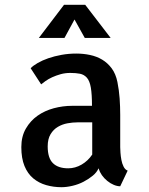

<svg xmlns="http://www.w3.org/2000/svg" viewBox="-20 -779 626 804"><path d="M483.4 -170.9V-163.1Q483.4 -155.3 484.4 -140.1Q485.4 -125 488.3 -109.4Q491.2 -93.8 497.6 -81.1Q503.9 -68.4 514.6 -64.5L483.4 1Q470.7 1 456.5 -4.9Q442.4 -10.7 429.2 -21.5Q416 -32.2 406.7 -45.4Q397.5 -58.6 392.6 -74.2Q385.7 -57.6 368.7 -43.5Q351.6 -29.3 330.1 -18.1Q308.6 -6.8 283.7 -1Q258.8 4.9 237.3 4.9Q204.1 4.9 173.3 -3.9Q142.6 -12.7 119.1 -32.2Q95.7 -51.8 82.5 -84Q69.3 -116.2 69.3 -163.1Q69.3 -208 88.4 -240.7Q107.4 -273.4 137.2 -294.4Q167 -315.4 205.1 -325.7Q243.2 -335.9 282.2 -335.9H365.2Q365.2 -383.8 360.4 -412.1Q355.5 -440.4 343.8 -453.6Q332 -466.8 314.9 -470.2Q297.9 -473.6 274.4 -473.6Q252.9 -473.6 233.9 -468.3Q214.8 -462.9 198.7 -455.6Q182.6 -448.2 170.4 -439.5Q158.2 -430.7 152.3 -425.8L108.4 -493.2Q118.2 -503.9 137.7 -515.1Q157.2 -526.4 182.6 -535.2Q208 -543.9 237.8 -549.3Q267.6 -554.7 299.8 -554.7Q329.1 -554.7 356.9 -548.8Q384.8 -543 407.7 -529.3Q430.7 -515.6 447.8 -492.7Q464.8 -469.7 471.7 -435.5Q478.5 -401.4 481 -366.7Q483.4 -332 483.4 -297.9ZM366.2 -266.6H303.7Q284.2 -266.6 262.7 -262.7Q241.2 -258.8 222.7 -248Q204.1 -237.3 191.9 -217.3Q179.7 -197.3 179.7 -166Q179.7 -117.2 201.7 -95.7Q223.6 -74.2 265.6 -74.2Q294.9 -74.2 321.8 -89.8Q348.6 -105.5 366.2 -131.8ZM335 -620.1 292 -697.3 250 -620.1H142.6L248 -758.8H336.9L443.4 -620.1Z"/></svg>

Font: Allerta
Style: Regular
Weight: 400
Designer: Matt McInerney
Foundry: Matt McInerney
Version: Version 1.0